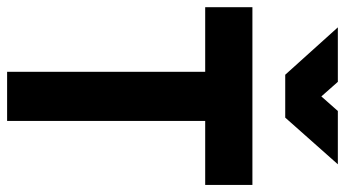

<svg xmlns="http://www.w3.org/2000/svg" viewBox="-245 -735 970 540"><g transform="rotate(90 240.0 -465.0)"><path d="M-9.8 -557.1V-689.9H490.2V-557.1H310.1V0H171.9V-557.1ZM432.1 -930.2 300.8 -782.2H180.2L46.9 -930.2H200.2L241.2 -883.8L282.2 -930.2Z"/></g></svg>

Font: TitilliumText25L
Style: 999 wt
Weight: 900
Designer: Accademia di Belle Arti di Urbino and others
Foundry: Accademia di Belle Arti di Urbino and others.
Version: Version 25.000